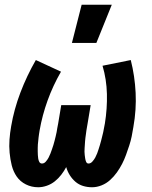

<svg xmlns="http://www.w3.org/2000/svg" viewBox="-20 -781 640 809"><path d="M141 8Q113 8 89 -4Q65 -16 50.5 -37Q36 -58 29.5 -84Q23 -110 20.5 -137.5Q18 -165 20 -193Q22 -221 27 -249Q39 -320 66 -391Q93 -462 131 -528L237 -479Q203 -420 180.5 -357.5Q158 -295 147 -232Q146 -224 144.5 -216.5Q143 -209 142.5 -201.5Q142 -194 141 -186.5Q140 -179 139.5 -172Q139 -165 139 -157.5Q139 -150 139 -142.5Q139 -135 139.5 -127.5Q140 -120 141 -113Q142 -106 145.5 -99Q149 -92 157 -92Q166 -92 173 -100Q180 -108 184.5 -116.5Q189 -125 192.5 -134Q196 -143 199 -152Q202 -161 205 -170Q208 -179 210 -188Q212 -197 214.5 -206Q217 -215 218.5 -224Q220 -233 221.5 -242Q223 -251 225 -260L238 -338H362L349 -260Q348 -253 346.5 -245.5Q345 -238 344 -230.5Q343 -223 342 -215.5Q341 -208 340 -201Q339 -194 338.5 -186.5Q338 -179 337.5 -171.5Q337 -164 336.5 -156.5Q336 -149 336 -142Q336 -135 337 -127.5Q338 -120 339 -113Q340 -106 343 -99Q346 -92 353 -92Q362 -92 369.5 -100.5Q377 -109 381.5 -117.5Q386 -126 389.5 -135Q393 -144 395.5 -152.5Q398 -161 401 -170Q404 -179 406 -188Q408 -197 410.5 -206Q413 -215 415 -224.5Q417 -234 418.5 -243Q420 -252 422 -261Q432 -323 430.5 -385Q429 -447 412 -504L531 -528Q548 -461 551.5 -390Q555 -319 542 -246Q539 -227 535 -207Q531 -187 524.5 -167.5Q518 -148 511 -128.5Q504 -109 494.5 -90.5Q485 -72 472.5 -54.5Q460 -37 444 -22.5Q428 -8 408 0Q388 8 368 8Q348 8 330 2.5Q312 -3 298 -15Q284 -27 274 -43Q264 -59 259 -77Q250 -60 238 -44.5Q226 -29 211 -17Q196 -5 177.5 1.5Q159 8 141 8ZM283 -600 324 -761H451L386 -600Z"/></svg>

Font: Iosevka Heavy Extended Oblique
Style: Regular
Weight: 900
Width: 7
Italic angle: -9°
Monospace: yes
Designer: Belleve Invis
Foundry: Belleve Invis
Version: Version 32.5.0; ttfautohint (v1.8.4)